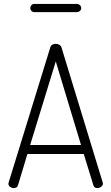

<svg xmlns="http://www.w3.org/2000/svg" viewBox="-20 -961 569 981"><path d="M50 0Q44 0 37.5 -3Q31 -6 27 -10.5Q23 -15 23 -22Q23 -25 24 -28L237 -719Q240 -729 248 -733Q256 -737 265 -737Q274 -737 282.5 -732.5Q291 -728 294 -719L505 -28Q506 -25 506 -22Q506 -17 501.5 -11.5Q497 -6 490.5 -3Q484 0 477 0Q470 0 464.5 -3.5Q459 -7 457 -15L408 -174H120L72 -15Q70 -7 64 -3.5Q58 0 50 0ZM134 -220H394L265 -647ZM155 -899Q147 -899 141 -905Q135 -911 135 -919Q135 -929 141 -935Q147 -941 155 -941H373Q381 -941 388 -935Q395 -929 395 -919Q395 -911 388 -905Q381 -899 373 -899Z"/></svg>

Font: Dosis ExtraLight Light
Style: Regular
Weight: 300
Version: Version 3.001; ttfautohint (v1.8.2)